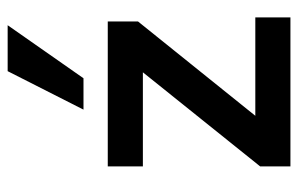

<svg xmlns="http://www.w3.org/2000/svg" viewBox="-162 -636 797 514"><g transform="rotate(-90 237.0 -378.5)"><path d="M49 0V-81L325 -425V-395H49V-489H437V-408L158 -61V-94H448V0ZM201 -554 304 -757H427L285 -554Z"/></g></svg>

Font: Nunito Sans 12pt ExtraLight 12pt
Style: Bold
Weight: 700
Version: Version 3.101;gftools[0.9.27]